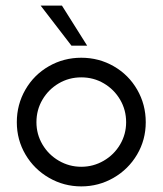

<svg xmlns="http://www.w3.org/2000/svg" viewBox="-20 -658 580 685"><path d="M40 -222Q40 -285 70.5 -338Q101 -391 154 -421.5Q207 -452 270 -452Q333 -452 386 -421.5Q439 -391 469.5 -338Q500 -285 500 -222Q500 -159 469 -106.5Q438 -54 385 -23.5Q332 7 270 7Q208 7 155 -23.5Q102 -54 71 -106.5Q40 -159 40 -222ZM430 -222Q430 -266 408.5 -302.5Q387 -339 350.5 -360.5Q314 -382 270 -382Q226 -382 189.5 -360.5Q153 -339 131.5 -302.5Q110 -266 110 -222Q110 -179 131.5 -142.5Q153 -106 190 -84.5Q227 -63 270 -63Q313 -63 350 -84.5Q387 -106 408.5 -142.5Q430 -179 430 -222ZM125 -638H201L291 -495H235Z"/></svg>

Font: Teachers[wght]
Style: Regular
Weight: 400
Designer: Alfredo Marco Pradil & Chank Diesel
Version: Version 1.000;Glyphs 3.1.2 (3151)